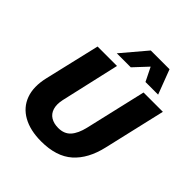

<svg xmlns="http://www.w3.org/2000/svg" viewBox="-235 -1035 1202 1202"><g transform="rotate(45 366.0 -434.0)"><path d="M324 10Q227 10 161.5 -26.5Q96 -63 71 -131Q46 -199 68 -293L154 -660H326L237 -269Q227 -223 237 -190.5Q247 -158 274 -141.5Q301 -125 340 -125Q393 -125 422.5 -158Q452 -191 467 -255L561 -660H732L637 -250Q608 -123 533 -56.5Q458 10 324 10ZM573 -878 635 -715H523L478 -806L393 -715H269L407 -878Z"/></g></svg>

Font: Kantumruy Pro
Style: Bold Italic
Weight: 700
Italic angle: -13°
Version: Version 1.002